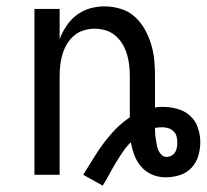

<svg xmlns="http://www.w3.org/2000/svg" viewBox="-20 -548 648 602"><path d="M241 0Q257 -25 272 -50Q287 -75 304.5 -98.5Q322 -122 342.5 -143Q363 -164 387 -180V-310Q387 -327 385 -344.5Q383 -362 378 -378.5Q373 -395 364 -410Q355 -425 341.5 -436.5Q328 -448 311 -453Q294 -458 277 -458Q260 -458 243 -453Q226 -448 212.5 -436.5Q199 -425 190 -410Q181 -395 176 -378.5Q171 -362 169 -344.5Q167 -327 167 -310V0H88V-520H167V-425Q175 -447 188.5 -467Q202 -487 220.5 -501Q239 -515 261.5 -521.5Q284 -528 308 -528Q333 -528 358 -520.5Q383 -513 402 -496Q421 -479 433.5 -457Q446 -435 453.5 -410.5Q461 -386 463.5 -360.5Q466 -335 466 -310V-211Q472 -212 477.5 -212.5Q483 -213 489 -213Q512 -213 535 -207Q558 -201 575.5 -185.5Q593 -170 600.5 -147.5Q608 -125 608 -102Q608 -80 601.5 -58.5Q595 -37 579.5 -21Q564 -5 542.5 1.5Q521 8 499 8Q477 8 457 -0.5Q437 -9 423 -25Q409 -41 401.5 -61Q394 -81 390 -102Q376 -88 364.5 -71Q353 -54 342.5 -36.5Q332 -19 322.5 -1Q313 17 302 34ZM502 -56Q510 -56 517.5 -60Q525 -64 529 -70.5Q533 -77 534.5 -85Q536 -93 536 -101Q536 -111 533.5 -120.5Q531 -130 524 -136.5Q517 -143 508 -146Q499 -149 489 -149Q483 -149 477.5 -148.5Q472 -148 466 -147Q466 -138 466.5 -129Q467 -120 468.5 -111.5Q470 -103 471.5 -94Q473 -85 476.5 -77Q480 -69 486.5 -62.5Q493 -56 502 -56Z"/></svg>

Font: Iosevka Extended
Style: Regular
Weight: 400
Width: 7
Monospace: yes
Designer: Belleve Invis
Foundry: Belleve Invis
Version: Version 32.5.0; ttfautohint (v1.8.4)